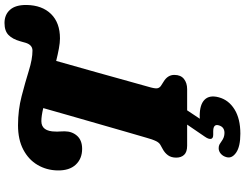

<svg xmlns="http://www.w3.org/2000/svg" viewBox="-132 -678 1035 810"><g transform="rotate(-90 385.0 -272.5)"><path d="M421.5 -153Q416 -132 418.5 -123.8Q421 -115.5 428.5 -110.5L446.5 -99Q474.5 -82 474.5 -54Q474.5 -27 457.5 -13.5Q440.5 0 414.5 0H176Q149 0 137.2 -12.8Q125.5 -25.5 125.5 -46Q125.5 -67 135.5 -80.8Q145.5 -94.5 161.5 -103L179.5 -113Q188.5 -118 195.2 -131.2Q202 -144.5 209.5 -172Q219 -204 234.5 -258Q250 -312 268.2 -375.2Q286.5 -438.5 304 -499.8Q321.5 -561 334.5 -607Q318 -611 304.2 -613Q290.5 -615 279.5 -615Q236 -615 235.5 -555.5Q235 -546 235.8 -538Q236.5 -530 236.5 -517Q236.5 -485.5 217.5 -464.2Q198.5 -443 162.5 -443Q121 -443 95.8 -470Q70.5 -497 71.5 -547Q72.5 -593.5 94.8 -631.2Q117 -669 159.2 -691.2Q201.5 -713.5 262 -713.5Q326.5 -713.5 385 -698.2Q443.5 -683 492.5 -667.8Q541.5 -652.5 577 -652.5Q601 -652.5 610 -681.5Q612 -688.5 613.2 -693Q614.5 -697.5 616.5 -704.5Q625.5 -736.5 642.8 -753.5Q660 -770.5 693.5 -770.5Q728.5 -770.5 749.2 -747.2Q770 -724 769.5 -677.5Q768.5 -612 731.5 -574.2Q694.5 -536.5 628.5 -536.5Q610.5 -536.5 586 -541Q561.5 -545.5 533.5 -552.5Q508 -463 486 -384.2Q464 -305.5 447.5 -246Q431 -186.5 421.5 -153ZM271 -9H331L289.5 53.5Q295 53 301.5 53Q349.5 53 370 73.8Q390.5 94.5 380 133.5Q369 175 329.2 199.8Q289.5 224.5 226.5 224.5Q172.5 224.5 146.8 206.8Q121 189 127.5 166Q131.5 151 142 142Q152.5 133 165.5 133Q175 133 181.8 136.8Q188.5 140.5 195 145.5Q211 157.5 229.5 157.5Q255.5 157.5 262 132.5Q268 110 236.5 110H222Q206 110 204.5 100Q203 90 214 74.5Z"/></g></svg>

Font: Fraunces 72pt SuperSoft Black
Style: Italic
Weight: 900
Italic angle: -16°
Version: Version 1.000;[b76b70a41]